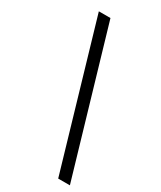

<svg xmlns="http://www.w3.org/2000/svg" viewBox="-237 -861 933 1116"><g transform="rotate(30 230.0 -303.0)"><path d="M358.5 177 77 -783H155L437 177Z"/></g></svg>

Font: Merriweather 60pt
Style: Bold Italic
Weight: 700
Italic angle: -7.8°
Version: Version 2.101